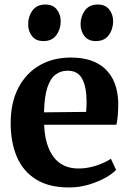

<svg xmlns="http://www.w3.org/2000/svg" viewBox="-20 -815 569 846"><path d="M284.5 11Q195 11 138 -25Q81 -61 54 -124.8Q27 -188.5 27 -272.5Q27 -362.5 60.5 -427.2Q94 -492 153.8 -526.8Q213.5 -561.5 292 -561.5Q392 -561.5 445.2 -509.8Q498.5 -458 501 -363Q501 -299.5 493 -265.5H174.5Q178 -174.5 216 -123.5Q254 -72.5 326.5 -72.5Q365.5 -72.5 405.8 -86Q446 -99.5 468.5 -115.5L491.5 -66.5Q475.5 -49 443.5 -31.2Q411.5 -13.5 370 -1.2Q328.5 11 284.5 11ZM174 -320 359.5 -322Q360.5 -332.5 361 -345.5Q361.5 -358.5 361.5 -367.5Q361.5 -429.5 342.8 -466.5Q324 -503.5 277.5 -503.5Q248.5 -503.5 225.8 -487.2Q203 -471 189.2 -431Q175.5 -391 174 -320ZM171 -634Q138 -634 121 -656Q104 -678 104 -708Q104 -743 123.2 -769Q142.5 -795 179.5 -795H180.5Q213.5 -795 230.5 -773Q247.5 -751 247.5 -721.5Q247.5 -686.5 228.2 -660.2Q209 -634 172 -634ZM402 -634Q369 -634 352 -656Q335 -678 335 -708Q335 -743 354.2 -769Q373.5 -795 410.5 -795H411.5Q444.5 -795 461.5 -773Q478.5 -751 478.5 -721.5Q478.5 -686.5 459.2 -660.2Q440 -634 403 -634Z"/></svg>

Font: Merriweather Text Regular
Style: Bold
Weight: 700
Designer: Eben Sorkin
Foundry: Eben Sorkin
Version: Version 2.100; ttfautohint (v1.7.19-72a1) -l 8 -r 50 -G 200 